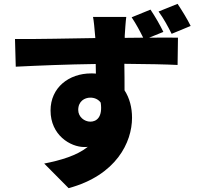

<svg xmlns="http://www.w3.org/2000/svg" viewBox="-20 -883 1040 999"><path d="M972 -748C955 -783 929 -825 904 -863L805 -823C832 -786 853 -747 873 -707ZM387 -311C387 -356 420 -375 450 -375C472 -375 492 -366 504 -349C515 -273 482 -250 450 -250C419 -250 387 -275 387 -311ZM830 -717C813 -752 788 -796 763 -833L665 -793C689 -757 707 -723 725 -687L629 -686V-697C630 -715 634 -776 637 -795H464C468 -776 472 -734 475 -696L476 -685C348 -683 173 -679 58 -680L62 -536C183 -542 329 -548 478 -550L479 -500C471 -501 463 -501 454 -501C339 -501 243 -428 243 -308C243 -180 346 -118 419 -118C425 -118 431 -118 437 -119C379 -73 296 -49 210 -32L337 96C585 29 667 -143 667 -270C667 -324 654 -373 628 -413C628 -454 628 -504 627 -551C752 -550 845 -548 904 -545L906 -687C876 -688 818 -687 756 -687Z"/></svg>

Font: Noto Sans CJK KR Black
Style: Regular
Weight: 900
Designer: Ryoko NISHIZUKA (kana & ideographs); Paul D. Hunt (Latin, Greek & Cyrillic); Wenlong ZHANG (bopomofo); Sandoll Communica
Foundry: Adobe Systems Incorporated
Version: Version 1.004;PS 1.004;hotconv 1.0.82;makeotf.lib2.5.63406